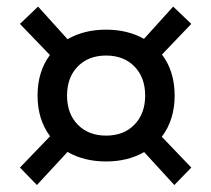

<svg xmlns="http://www.w3.org/2000/svg" viewBox="-20 -625 626 569"><path d="M294.4 -146.5Q229 -146.5 180.2 -174.8L89.4 -76.7L39.1 -128.4L128.4 -221.2Q91.3 -271 91.3 -341.8Q91.3 -412.6 127.9 -461.9L39.1 -554.2L92.8 -605.5L180.2 -508.8Q229 -537.1 294.4 -537.1Q358.4 -537.1 406.7 -509.8L493.2 -605.5L546.9 -554.2L460 -463.4Q497.6 -413.6 497.6 -341.8Q497.6 -270 459.5 -219.7L546.9 -128.4L496.6 -76.7L407.2 -174.3Q358.9 -146.5 294.4 -146.5ZM294.4 -223.1Q346.7 -223.1 378.4 -255.6Q410.2 -288.1 410.2 -341.8Q410.2 -395.5 378.4 -428Q346.7 -460.4 294.4 -460.4Q242.2 -460.4 210.4 -428Q178.7 -395.5 178.7 -341.8Q178.7 -288.1 210.4 -255.6Q242.2 -223.1 294.4 -223.1Z"/></svg>

Font: CaskaydiaMono NF SemiLight
Style: Regular
Weight: 350
Designer: Aaron Bell
Foundry: Saja Typeworks
Version: Version 2111.001; ttfautohint (v1.8.4);Nerd Fonts 3.1.1